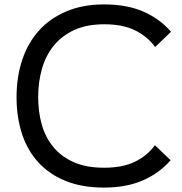

<svg xmlns="http://www.w3.org/2000/svg" viewBox="-20 -840 825 870"><path d="M755 -696 683 -627Q648 -675 592 -702.5Q536 -730 453 -730Q373 -730 316.5 -704Q260 -678 223.5 -633Q187 -588 170 -528Q153 -468 153 -400Q153 -333 169.5 -275Q186 -217 222 -173.5Q258 -130 314.5 -105Q371 -80 452 -80Q535 -80 591 -107Q647 -134 682 -182L753 -114Q702 -55 627 -22.5Q552 10 451 10Q353 10 279 -19.5Q205 -49 155 -103Q105 -157 80 -232.5Q55 -308 55 -400Q55 -492 81 -569.5Q107 -647 157.5 -702.5Q208 -758 282 -789Q356 -820 452 -820Q555 -820 629.5 -787.5Q704 -755 755 -696Z"/></svg>

Font: TypoPRO Sinkin Sans
Style: 400 Regular
Weight: 400
Designer: Keith Bates
Foundry: K-Type
Version: Sinkin Sans (version 1.0)  by Keith Bates   •   © 2014   www